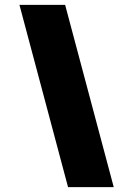

<svg xmlns="http://www.w3.org/2000/svg" viewBox="-20 -770 548 790"><path d="M60 -750 260 0H448L248 -750Z"/></svg>

Font: Black Han Sans
Style: Regular
Weight: 400
Width: 7
Designer: ZESSTYPE
Foundry: ZESSTYPE
Version: Version 1.00